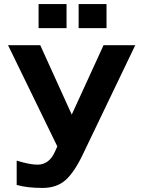

<svg xmlns="http://www.w3.org/2000/svg" viewBox="-20 -925 713 955"><path d="M252.9 -169.9 265.1 -196.8 20 -700.2H180.2L336.9 -355L495.1 -700.2H652.8L393.1 -159.2Q349.6 -67.4 305.4 -28.8Q261.2 9.8 191.9 9.8Q115.7 9.8 63 -4.9V-126Q128.4 -106 166 -106Q224.6 -106 252.9 -169.9ZM311 -785.2H171.9V-904.8H311ZM509.8 -785.2H371.1V-904.8H509.8Z"/></svg>

Font: LT Superior
Style: Bold
Weight: 400
Designer: Daniel Lyons
Foundry: LyonsType
Version: Version 1.000